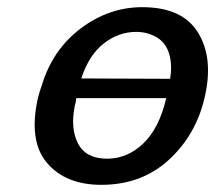

<svg xmlns="http://www.w3.org/2000/svg" viewBox="-20 -507 601 536"><path d="M86 -234Q90 -250 97 -270Q128 -370 206.5 -428.5Q285 -487 377 -487Q490 -487 533.5 -415Q577 -343 551 -234Q527 -130 451 -60.5Q375 9 263 9Q163 9 111 -52.5Q59 -114 86 -234ZM192 -227Q192 -224 191 -220Q190 -216 189 -213Q176 -148 198 -106Q220 -64 279 -64Q336 -64 380.5 -107Q425 -150 444 -233H193Q193 -232 192.5 -230Q192 -228 192 -227ZM207 -288 455 -287Q461 -324 453 -354Q444 -387 418 -402.5Q392 -418 360 -418Q311 -418 269.5 -385.5Q228 -353 207 -288Z"/></svg>

Font: Coval
Style: Medium Italic
Weight: 500
Foundry: Context Ltd
Version: Version 001.000